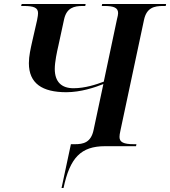

<svg xmlns="http://www.w3.org/2000/svg" viewBox="-20 -734 854 964"><path d="M289 210H299C331 58 386 0 508 0H663L665 -10H652C601 -10 580 -20 580 -46C580 -52 581 -64 585 -80L703 -634C716 -696 755 -704 799 -704H812L814 -714H493L491 -704H504C552 -704 573 -695 573 -668C573 -663 571 -650 567 -636L501 -324C464 -310 407 -291 349 -291C289 -291 255 -323 255 -388C255 -423 266 -474 273 -504L302 -638C315 -695 352 -704 395 -704H408L410 -714H89L86 -704H99C151 -704 171 -695 171 -668C171 -663 170 -650 166 -632L142 -527C134 -491 125 -453 125 -417C125 -315 192 -271 313 -271C385 -271 457 -295 499 -312L450 -82C437 -18 398 -10 356 -10H336Z"/></svg>

Font: Noto Serif Display SemiBold
Style: Italic
Weight: 600
Italic angle: -12°
Designer: Monotype Design Team
Foundry: Monotype Imaging Inc.
Version: Version 2.009